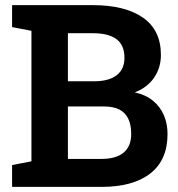

<svg xmlns="http://www.w3.org/2000/svg" viewBox="-20 -731 696 751"><path d="M27.3 0V-85.4L103 -100.1V-610.4L27.3 -625V-710.9H103H343.3Q468.8 -710.9 539.1 -662.1Q609.4 -613.3 609.4 -516.1Q609.4 -466.8 583.3 -428Q557.1 -389.2 507.3 -369.6Q549.8 -360.4 578.4 -336.9Q606.9 -313.5 621.1 -280Q635.3 -246.6 635.3 -207Q635.3 -105 567.9 -52.5Q500.5 0 377 0ZM245.6 -109.4H377Q433.6 -109.4 463.4 -134Q493.2 -158.7 493.2 -207Q493.2 -242.2 481.9 -266.1Q470.7 -290 447.5 -302.2Q424.3 -314.5 387.7 -314.5H245.6ZM245.6 -413.1H348.1Q405.3 -413.1 436 -436.5Q466.8 -460 466.8 -504.9Q466.8 -554.2 435.8 -577.6Q404.8 -601.1 343.3 -601.1H245.6Z"/></svg>

Font: Robotiche
Style: Bold
Weight: 700
Designer: Google
Version: Version 2.001